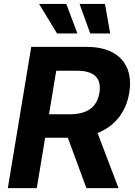

<svg xmlns="http://www.w3.org/2000/svg" viewBox="-20 -969 697 989"><path d="M20.3 0 140.9 -727.5H424.8Q508.1 -727.5 561.3 -698.1Q614.5 -668.7 636 -615.4Q657.5 -562.1 645.7 -490.8Q633.9 -419 594.4 -367.1Q554.8 -315.1 491.2 -287.3Q427.5 -259.6 343.6 -259.6H151.4L171.4 -380.3H339.7Q385.5 -380.3 417.2 -392.8Q449 -405.3 467.6 -430Q486.2 -454.6 492 -490.8Q501.4 -547.1 472.5 -575.8Q443.5 -604.6 376.7 -604.6H269.6L169.5 0ZM425.1 0 303 -331.1H464.5L590.5 0ZM444.7 -796.7 389.8 -948.7H520.7L547.6 -796.7ZM273.7 -796.7 181.3 -948.7H321.4L378.7 -796.7Z"/></svg>

Font: Adwaita Sans
Style: Italic
Weight: 400
Italic angle: -9.39999°
Designer: Rasmus Andersson
Foundry: rsms
Version: Version 4.001;git-9221beed3